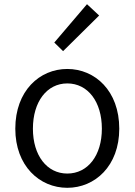

<svg xmlns="http://www.w3.org/2000/svg" viewBox="-20 -883 642 916"><path d="M301 13C433 13 549 -91 549 -269C549 -450 433 -554 301 -554C169 -554 53 -450 53 -269C53 -91 169 13 301 13ZM301 -55C204 -55 137 -141 137 -269C137 -398 204 -485 301 -485C399 -485 466 -398 466 -269C466 -141 399 -55 301 -55ZM281 -639 453 -809 395 -863 239 -680Z"/></svg>

Font: Noto Sans JP DemiLight
Style: Regular
Weight: 350
Designer: Ryoko NISHIZUKA 西塚涼子 (kana, bopomofo & ideographs); Paul D. Hunt (Latin, Greek & Cyrillic); Sandoll Communications 산돌커뮤니
Foundry: Adobe
Version: Version 2.004;hotconv 1.0.118;makeotfexe 2.5.65603